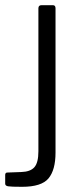

<svg xmlns="http://www.w3.org/2000/svg" viewBox="-65 -550 317 740"><path d="M149 38Q149 105 122 137.5Q95 170 20 170Q-23 170 -34 168Q-45 166 -45 158V124Q-45 120 -43 117.5Q-41 115 -37 115L17 113Q52 112 67.5 94.5Q83 77 83 33V-518Q83 -530 95 -530H139Q149 -530 149 -518V38Z"/></svg>

Font: Libre Franklin Thin Light
Style: Regular
Weight: 300
Version: Version 3.000